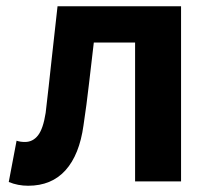

<svg xmlns="http://www.w3.org/2000/svg" viewBox="-20 -580 677 614"><path d="M70 14Q37 14 8 2L33 -130Q39 -128 45.5 -127Q52 -126 60 -126Q85 -126 101.5 -147Q118 -168 126 -219Q136 -304 145 -389Q154 -474 164 -560H559V0H412V-444H280Q272 -378 264.5 -311.5Q257 -245 247 -179Q234 -85 189.5 -35.5Q145 14 70 14Z"/></svg>

Font: Kinto Sans
Style: Bold
Weight: 700
Designer: Authors: Ryoko NISHIZUKA  (kana & ideographs); Paul D. Hunt (Latin, Greek & Cyrillic); Wenlong ZHANG  (bopomofo); Sandol
Foundry: Adobe Systems Incorporated, ookami Inc.
Version: Version 0.001